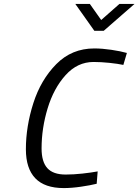

<svg xmlns="http://www.w3.org/2000/svg" viewBox="-20 -949 706 979"><path d="M112 -188Q112 -304 150 -423Q188 -542 267 -622Q346 -702 461 -702Q501 -702 548 -695Q595 -688 627 -679L609 -618Q581 -624 538 -628.5Q495 -633 457 -633Q375 -633 314.5 -566Q254 -499 223 -397Q192 -295 192 -192Q192 -124 221.5 -91.5Q251 -59 315 -59Q355 -59 400.5 -64Q446 -69 478 -75L473 -12Q441 -4 393 3Q345 10 305 10Q208 10 160 -40Q112 -90 112 -188ZM364 -929H438L496 -847L589 -929H666L509 -792H461Z"/></svg>

Font: Cairo
Style: Italic
Weight: 400
Italic angle: -13°
Designer: Mohamed Gaber, Accademia di Belle Arti di Urbino and others
Foundry: Kief Type Foundry, Accademia di Belle Arti di Urbino and others
Version: Version 3.011